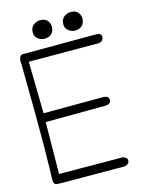

<svg xmlns="http://www.w3.org/2000/svg" viewBox="-125 -943 751 996"><g transform="rotate(-15 250.0 -445.0)"><path d="M455 -722Q481 -721 480 -700Q478 -678 455 -674L78 -675L83 -397L408 -398Q433 -395 433 -375Q433 -355 408 -352L82 -350L79 -72L421 -70Q444 -64 444 -47Q444 -28 419 -22Q248 -23 158 -23Q68 -23 59 -24Q38 -24 37 -49Q38 -65 39 -112Q40 -159 41 -235Q42 -389 38 -673Q33 -713 54 -721ZM241 -820Q241 -798 227.5 -783.5Q214 -769 188 -769Q169 -769 153 -782Q137 -795 137 -816Q137 -841 153 -854.5Q169 -868 191 -868Q216 -868 228.5 -853.5Q241 -839 241 -820ZM405 -820Q405 -798 391.5 -783.5Q378 -769 352 -769Q333 -769 317 -782Q301 -795 301 -816Q301 -841 317 -854.5Q333 -868 355 -868Q380 -868 392.5 -853.5Q405 -839 405 -820Z"/></g></svg>

Font: Yomogi
Style: Regular
Weight: 400
Designer: satsuyako
Foundry: satsuyako
Version: Version 3.100